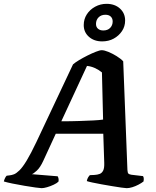

<svg xmlns="http://www.w3.org/2000/svg" viewBox="-59 -982 814 1002"><path d="M158 0Q151 0 126 -3.5Q101 -7 68.5 -12.5Q36 -18 6.5 -24Q-23 -30 -39 -35Q-37 -44 -32.5 -53Q-28 -62 -24 -65L-8 -67Q2 -68 14 -72.5Q26 -77 42.5 -93Q59 -109 80.5 -144.5Q102 -180 131 -241L322 -646Q332 -655 352.5 -667.5Q373 -680 397 -692Q421 -704 441.5 -712Q462 -720 472 -720Q485 -720 506 -711.5Q527 -703 549 -689.5Q571 -676 584 -662L606 -95Q607 -80 611 -76Q615 -72 627 -70L687 -63Q690 -60 691 -53Q692 -46 690 -35Q680 -27 664 -18.5Q648 -10 631.5 -5Q615 0 602 0Q595 0 574.5 -3Q554 -6 526.5 -10.5Q499 -15 471.5 -20Q444 -25 423 -29.5Q402 -34 394 -37Q396 -48 400.5 -55.5Q405 -63 410 -68L434 -69Q450 -70 461.5 -74.5Q473 -79 479.5 -92Q486 -105 485 -133L480 -284H232L167 -143Q151 -108 133 -91.5Q115 -75 107 -73L242 -62Q245 -57 246.5 -49.5Q248 -42 246 -34Q238 -26 221 -18Q204 -10 186.5 -5Q169 0 158 0ZM261 -349Q312 -349 354.5 -350.5Q397 -352 428.5 -353.5Q460 -355 479 -358L473 -604Q456 -618 436 -627Q416 -636 395 -638ZM474 -766Q432 -766 405 -790Q378 -814 378 -851Q378 -882 394 -907Q410 -932 437.5 -947Q465 -962 497 -962Q540 -962 567 -937.5Q594 -913 594 -875Q594 -844 577.5 -819.5Q561 -795 534.5 -780.5Q508 -766 474 -766ZM480 -823Q503 -823 516 -836.5Q529 -850 529 -870Q529 -886 519 -895.5Q509 -905 491 -905Q469 -905 455.5 -891.5Q442 -878 442 -857Q442 -841 452.5 -832Q463 -823 480 -823Z"/></svg>

Font: Texturina 12pt
Style: Bold Italic
Weight: 700
Italic angle: -11°
Designer: Guillermo Torres Carreño
Foundry: Omnibus-Type
Version: Version 1.002